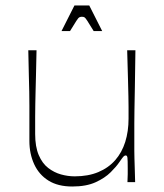

<svg xmlns="http://www.w3.org/2000/svg" viewBox="-20 -663 596 699"><path d="M243 16Q191 16 156.5 -5.5Q122 -27 104.5 -65Q87 -103 87 -150Q87 -194 87 -224Q87 -254 87 -278Q87 -302 86.5 -328Q86 -354 85 -389.5Q84 -425 83 -480H113Q112 -425 111 -389.5Q110 -354 109.5 -329Q109 -304 108.5 -283Q108 -262 108 -237Q108 -212 108 -175Q108 -129 121 -98.5Q134 -68 155.5 -51.5Q177 -35 202 -28Q227 -21 252 -21Q301 -21 338 -36.5Q375 -52 399.5 -80Q424 -108 436 -146.5Q448 -185 448 -231Q448 -256 448 -273Q448 -290 447.5 -312Q447 -334 446 -373Q445 -412 443 -480H473Q472 -398 471 -346Q470 -294 469.5 -263Q469 -232 469 -213.5Q469 -195 469 -181.5Q469 -168 469 -151Q469 -128 469 -113.5Q469 -99 469.5 -85.5Q470 -72 470.5 -52.5Q471 -33 472 0H444Q445 -17 445 -29Q445 -41 445 -50Q445 -80 444 -88.5Q443 -97 438 -97Q433 -97 429 -92.5Q425 -88 414 -72Q404 -57 383 -36Q362 -15 328 0.5Q294 16 243 16ZM204 -550 251 -643H305L352 -550H321Q305 -576 298 -587Q291 -598 287.5 -600Q284 -602 278 -602Q273 -602 269 -600Q265 -598 258 -587Q251 -576 235 -550Z"/></svg>

Font: Ojuju ExtraLight
Style: Regular
Weight: 200
Designer: Chisaokwu Joboson, Mirko Velimirovic
Foundry: Udi Foundry
Version: Version 1.000